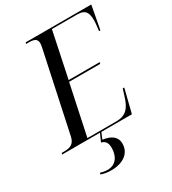

<svg xmlns="http://www.w3.org/2000/svg" viewBox="-246 -833 1067 1188"><g transform="rotate(-30 288.0 -238.5)"><path d="M-22 0H248L223 56C253 63 264 84 264 117C264 177 234 223 174 223C159 223 141 220 124 215L121 225C141 232 161 237 194 237C274 237 335 199 335 127C335 82 303 53 239 45L258 0H476L518 -167H507L492 -119C471 -51 444 -10 370 -10H164L240 -368H462L465 -379H243L311 -704H493C555 -704 564 -668 564 -619C564 -600 559 -564 557 -547H567L598 -714H129L127 -704H145C180 -704 205 -698 205 -665C205 -658 204 -649 202 -639L80 -68C69 -18 37 -10 -4 -10H-20Z"/></g></svg>

Font: Noto Serif Display SemiCondensed
Style: Italic
Weight: 400
Width: 4
Italic angle: -12°
Designer: Monotype Design Team
Foundry: Monotype Imaging Inc.
Version: Version 2.009